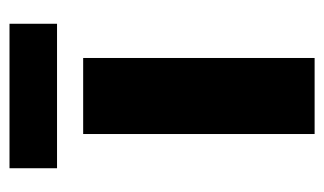

<svg xmlns="http://www.w3.org/2000/svg" viewBox="-159 -532 682 404"><g transform="rotate(-90 182.0 -330.0)"><path d="M262 -9H102V-496H262ZM334 -651V-551H30V-651Z"/></g></svg>

Font: Bakbak One
Style: Regular
Weight: 400
Designer: Saumya Kishore and Sanchit Sawaria
Foundry: A Good Feeling
Version: Version 1.003; ttfautohint (v1.8.3)